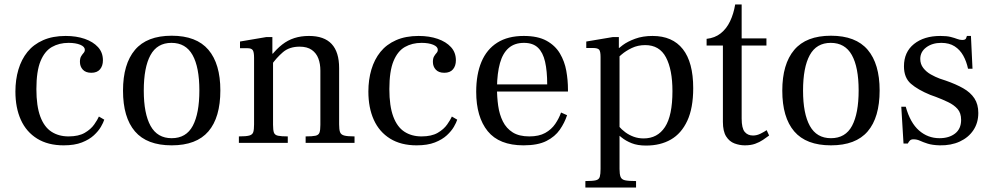

<svg xmlns="http://www.w3.org/2000/svg" viewBox="-20 -640 4448 860"><path d="M265 11Q195 11 146.5 -19Q98 -49 73.5 -103Q49 -157 49 -230Q49 -283 62.5 -328.5Q76 -374 103 -407.5Q130 -441 173 -460Q216 -479 274 -479Q322 -479 359.5 -466Q397 -453 419 -429Q441 -405 441 -370Q441 -345 428 -329.5Q415 -314 389 -314Q364 -314 351 -328Q338 -342 338 -363Q338 -379 343.5 -388Q349 -397 354.5 -403Q360 -409 360 -417Q360 -431 339.5 -439.5Q319 -448 287 -448Q245 -448 212.5 -429.5Q180 -411 161.5 -366Q143 -321 143 -241Q143 -165 160.5 -118Q178 -71 210.5 -50Q243 -29 287 -29Q332 -29 359.5 -45Q387 -61 402 -82.5Q417 -104 423 -118L447 -104Q443 -91 432 -72Q421 -53 400.5 -34Q380 -15 347 -2Q314 11 265 11Z M749 11Q638 11 584.5 -51.5Q531 -114 531 -234Q531 -353 584.5 -416.5Q638 -480 749 -480Q860 -480 913.5 -417Q967 -354 967 -235Q967 -114 913.5 -51.5Q860 11 749 11ZM749 -21Q814 -21 843.5 -76.5Q873 -132 873 -235Q873 -339 842.5 -393.5Q812 -448 748 -448Q684 -448 654 -393Q624 -338 624 -234Q624 -131 654.5 -76Q685 -21 749 -21Z M1349 0V-29Q1379 -29 1393 -32Q1407 -35 1411 -46Q1415 -57 1415 -81V-324Q1415 -354 1406 -378Q1397 -402 1376.5 -416.5Q1356 -431 1322 -431Q1276 -431 1247 -406Q1218 -381 1195 -348V-391Q1219 -421 1244 -440.5Q1269 -460 1298.5 -469.5Q1328 -479 1364 -479Q1432 -479 1465.5 -443Q1499 -407 1499 -335V-83Q1499 -60 1503 -48.5Q1507 -37 1521.5 -33Q1536 -29 1568 -29V0ZM1050 0V-29Q1083 -29 1097 -33Q1111 -37 1114.5 -48.5Q1118 -60 1118 -83V-381Q1118 -407 1112 -415.5Q1106 -424 1089 -424H1055V-454L1173 -474H1200V-400H1203V-81Q1203 -57 1207 -46Q1211 -35 1225.5 -32Q1240 -29 1269 -29V0Z M1846 11Q1776 11 1727.5 -19Q1679 -49 1654.5 -103Q1630 -157 1630 -230Q1630 -283 1643.5 -328.5Q1657 -374 1684 -407.5Q1711 -441 1754 -460Q1797 -479 1855 -479Q1903 -479 1940.5 -466Q1978 -453 2000 -429Q2022 -405 2022 -370Q2022 -345 2009 -329.5Q1996 -314 1970 -314Q1945 -314 1932 -328Q1919 -342 1919 -363Q1919 -379 1924.5 -388Q1930 -397 1935.5 -403Q1941 -409 1941 -417Q1941 -431 1920.5 -439.5Q1900 -448 1868 -448Q1826 -448 1793.5 -429.5Q1761 -411 1742.5 -366Q1724 -321 1724 -241Q1724 -165 1741.5 -118Q1759 -71 1791.5 -50Q1824 -29 1868 -29Q1913 -29 1940.5 -45Q1968 -61 1983 -82.5Q1998 -104 2004 -118L2028 -104Q2024 -91 2013 -72Q2002 -53 1981.5 -34Q1961 -15 1928 -2Q1895 11 1846 11Z M2325 11Q2216 11 2164.5 -52.5Q2113 -116 2113 -229Q2113 -307 2136.5 -363Q2160 -419 2207.5 -449Q2255 -479 2326 -479Q2389 -479 2428 -457.5Q2467 -436 2488 -400.5Q2509 -365 2516.5 -323Q2524 -281 2524 -239V-230H2188L2189 -262H2431Q2431 -322 2421.5 -363.5Q2412 -405 2389.5 -426.5Q2367 -448 2327 -448Q2285 -448 2258.5 -425Q2232 -402 2219.5 -357.5Q2207 -313 2206 -248Q2206 -205 2211.5 -166Q2217 -127 2232.5 -96Q2248 -65 2276.5 -47Q2305 -29 2351 -29Q2394 -29 2422 -44.5Q2450 -60 2467 -85Q2484 -110 2493 -136L2520 -124Q2509 -90 2487.5 -59Q2466 -28 2427.5 -8.5Q2389 11 2325 11Z M2602 200V171Q2635 171 2649 167.5Q2663 164 2666.5 152Q2670 140 2670 117V-385Q2670 -409 2664 -417Q2658 -425 2636 -425H2606V-454L2725 -474H2752V-425H2755V117Q2755 140 2759.5 152Q2764 164 2779.5 167.5Q2795 171 2829 171V200ZM2874 12Q2836 12 2809.5 1.5Q2783 -9 2764 -24.5Q2745 -40 2728 -54V-106Q2738 -91 2751 -75.5Q2764 -60 2781 -47.5Q2798 -35 2818.5 -27.5Q2839 -20 2863 -20Q2925 -20 2958.5 -71Q2992 -122 2992 -232Q2992 -328 2963 -383Q2934 -438 2870 -438Q2837 -438 2810 -425Q2783 -412 2765 -396.5Q2747 -381 2738 -373V-411Q2748 -422 2769.5 -438Q2791 -454 2825 -466.5Q2859 -479 2903 -479Q2992 -479 3038.5 -420Q3085 -361 3085 -245Q3085 -156 3058.5 -99Q3032 -42 2985 -15Q2938 12 2874 12Z M3316 11Q3293 11 3270 2.5Q3247 -6 3232.5 -29Q3218 -52 3218 -94V-436H3145V-466Q3182 -470 3208 -490.5Q3234 -511 3250 -544.5Q3266 -578 3273 -620H3302V-468H3413V-436H3302V-109Q3302 -66 3315.5 -49.5Q3329 -33 3353 -33Q3370 -33 3387 -41.5Q3404 -50 3414 -57L3425 -33Q3413 -24 3397.5 -13.5Q3382 -3 3362.5 4Q3343 11 3316 11Z M3702 11Q3591 11 3537.5 -51.5Q3484 -114 3484 -234Q3484 -353 3537.5 -416.5Q3591 -480 3702 -480Q3813 -480 3866.5 -417Q3920 -354 3920 -235Q3920 -114 3866.5 -51.5Q3813 11 3702 11ZM3702 -21Q3767 -21 3796.5 -76.5Q3826 -132 3826 -235Q3826 -339 3795.5 -393.5Q3765 -448 3701 -448Q3637 -448 3607 -393Q3577 -338 3577 -234Q3577 -131 3607.5 -76Q3638 -21 3702 -21Z M4189 11Q4156 10 4135.5 3.5Q4115 -3 4101 -9.5Q4087 -16 4072 -16Q4061 -16 4056 -11Q4051 -6 4046 3H4027L4017 -162H4037Q4057 -90 4096.5 -55.5Q4136 -21 4188 -21Q4231 -21 4258 -42Q4285 -63 4285 -103Q4285 -134 4269 -152Q4253 -170 4227 -182.5Q4201 -195 4172 -206L4147 -215Q4091 -238 4060 -265Q4029 -292 4029 -343Q4029 -407 4074 -443Q4119 -479 4192 -479Q4221 -479 4238.5 -474.5Q4256 -470 4267.5 -465.5Q4279 -461 4290 -461Q4304 -461 4307 -468Q4310 -475 4311 -479H4329L4336 -332H4316Q4309 -365 4294.5 -391Q4280 -417 4256 -432.5Q4232 -448 4196 -448Q4156 -448 4129 -428Q4102 -408 4102 -376Q4102 -353 4115.5 -335.5Q4129 -318 4149.5 -306.5Q4170 -295 4189 -288L4216 -279Q4262 -263 4294.5 -244.5Q4327 -226 4344.5 -199.5Q4362 -173 4362 -134Q4362 -90 4340 -57Q4318 -24 4279 -6Q4240 12 4189 11Z"/></svg>

Font: Frank Ruhl Libre
Style: Regular
Weight: 400
Designer: Yanek Iontef
Foundry: Fontef
Version: Version 6.004